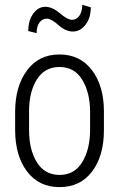

<svg xmlns="http://www.w3.org/2000/svg" viewBox="-20 -763 493 793"><path d="M100.1 -225.1Q100.1 -144.5 132.3 -92.8Q164.1 -41 225.6 -40.5Q287.1 -40.5 319.3 -92.8Q351.6 -145 352.1 -225.1V-302.7Q351.6 -381.8 319.3 -434.1Q287.1 -486.3 225.6 -486.3Q164.1 -486.3 131.8 -434.1Q99.6 -381.8 100.1 -302.7ZM42.5 -302.7Q43 -407.2 91.8 -472.7Q140.6 -538.1 225.6 -538.1Q310.5 -538.1 360.4 -472.7Q409.2 -407.2 409.2 -302.7V-225.1Q409.2 -119.1 360.4 -54.7Q311.5 9.8 226.1 9.8Q140.6 9.8 91.8 -54.7Q43 -119.1 42.5 -225.1ZM173.8 -686Q154.3 -686 142.6 -669.4Q130.9 -652.8 131.3 -626L96.7 -634.8Q96.7 -678.2 117.2 -706.5Q137.7 -734.9 167 -734.9Q196.3 -734.9 227.5 -708Q258.8 -681.2 277.3 -681.2Q295.9 -680.7 308.1 -698.2Q319.8 -715.8 319.8 -743.2L355 -732.9Q355 -689.5 333.5 -661.1Q311.5 -632.8 281.2 -632.8Q251 -632.8 221.7 -659.2Q192.4 -685.5 173.8 -686Z"/></svg>

Font: RobotoCondensed-Light
Style: Light
Weight: 300
Designer: Google
Version: Version 1.200311; 2013